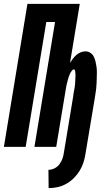

<svg xmlns="http://www.w3.org/2000/svg" viewBox="-39 -755 559 987"><path d="M211 212 210 118Q226 118 241 110.5Q256 103 266 90Q276 77 281.5 62Q287 47 289 32L337 -258Q338 -264 338.5 -270Q339 -276 340.5 -282.5Q342 -289 343 -295Q344 -301 345 -307Q346 -313 346.5 -319Q347 -325 347.5 -331Q348 -337 348 -343Q348 -349 348.5 -355Q349 -361 349 -367Q349 -373 348.5 -379Q348 -385 347 -391.5Q346 -398 340 -398Q335 -398 330.5 -392Q326 -386 323 -380.5Q320 -375 318 -369.5Q316 -364 314 -358.5Q312 -353 310.5 -347Q309 -341 307.5 -335.5Q306 -330 304.5 -324Q303 -318 302 -312.5Q301 -307 300 -301Q299 -295 298 -289L250 0H138L244 -642H199L93 0H-19L102 -735H371L321 -432Q328 -443 336 -453.5Q344 -464 353.5 -472.5Q363 -481 375.5 -486Q388 -491 400 -491Q414 -491 425.5 -483.5Q437 -476 443 -464Q449 -452 452 -439Q455 -426 457 -412.5Q459 -399 459 -385Q459 -371 458.5 -356.5Q458 -342 457.5 -328Q457 -314 455.5 -300Q454 -286 451.5 -271.5Q449 -257 447 -243L401 32Q398 54 391 77Q384 100 371.5 121Q359 142 341 160Q323 178 301.5 190Q280 202 257 207Q234 212 211 212Z"/></svg>

Font: Iosevka SS18 Heavy
Style: Italic
Weight: 900
Italic angle: -9°
Monospace: yes
Designer: Belleve Invis
Foundry: Belleve Invis
Version: Version 25.1.1; ttfautohint (v1.8.4)